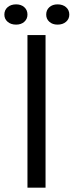

<svg xmlns="http://www.w3.org/2000/svg" viewBox="-22 -861 338 881"><path d="M0 0ZM104 -700H187V0H104ZM-2 -794Q-2 -815 13 -828Q28 -841 52 -841Q75 -841 89.5 -828Q104 -815 104 -794Q104 -774 89.5 -761Q75 -748 52 -748Q28 -748 13 -761Q-2 -774 -2 -794ZM190 -794Q190 -815 204.5 -828Q219 -841 242 -841Q266 -841 281 -828Q296 -815 296 -794Q296 -774 281 -761Q266 -748 242 -748Q219 -748 204.5 -761Q190 -774 190 -794Z"/></svg>

Font: PT Sans
Style: Regular
Weight: 400
Version: Version 2.003W OFL; ttfautohint (v1.6)